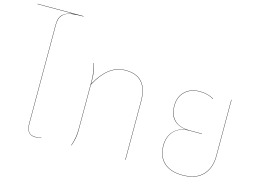

<svg xmlns="http://www.w3.org/2000/svg" viewBox="-108 -1038 1715 1251"><g transform="rotate(15 749.5 -412.5)"><path d="M153 -733V-64Q153 -30 167 -11.5Q181 7 210 7Q233 7 251 -1V1Q232 9 210 9Q181 9 166 -10Q151 -29 151 -64V-733Q151 -784 177.5 -806Q204 -828 252 -832H2V-834H313V-832Q260 -832 227 -826.5Q194 -821 173.5 -799.5Q153 -778 153 -733Z M819 -395V0H817V-395Q817 -563 670 -563Q608 -563 560 -525Q512 -487 474 -415V-108Q474 -51 454 0H452Q472 -53 472 -115V-442Q472 -503 452 -556H454Q474 -505 474 -449V-448V-420Q512 -490 560 -527.5Q608 -565 670 -565Q819 -565 819 -395Z M1385 -557V-176Q1385 -96 1339 -47.5Q1293 1 1202 1Q1121 1 1076.5 -39.5Q1032 -80 1032 -155Q1032 -215 1066 -252Q1100 -289 1157 -293Q1097 -297 1065.5 -329.5Q1034 -362 1034 -424Q1034 -485 1072 -521Q1110 -557 1173 -557Q1226 -557 1267 -533L1266 -531Q1227 -555 1173 -555Q1111 -555 1073.5 -519.5Q1036 -484 1036 -424Q1036 -361 1070.5 -327.5Q1105 -294 1174 -294H1256V-292H1172Q1107 -292 1070.5 -254.5Q1034 -217 1034 -155Q1034 -81 1078 -41Q1122 -1 1202 -1Q1292 -1 1337.5 -49Q1383 -97 1383 -176V-557Z"/></g></svg>

Font: FiraGO Two
Style: Regular
Weight: 100
Designer: bBox Type
Foundry: bBox Type GmbH
Version: Version 1.001